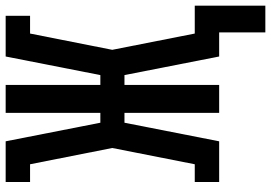

<svg xmlns="http://www.w3.org/2000/svg" viewBox="-156 -618 934 661"><g transform="rotate(-90 310.5 -288.0)"><path d="M621 159H529V0H446L382 -326H348V0H252V-326H218L154 0H14V-84H75L131 -368L75 -651H14V-735H154L218 -409H252V-735H348V-409H382L446 -735H586V-651H525L469 -368L525 -84H621Z"/></g></svg>

Font: Iosevka Slab Medium Extended
Style: Regular
Weight: 500
Width: 7
Monospace: yes
Designer: Belleve Invis
Foundry: Belleve Invis
Version: Version 11.1.1; ttfautohint (v1.8.3)